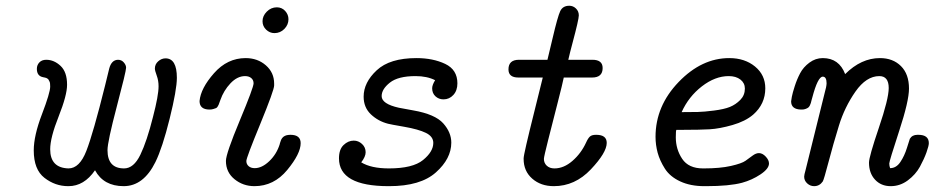

<svg xmlns="http://www.w3.org/2000/svg" viewBox="-20 -636 3218 661"><path d="M96.2 -118.2Q96.2 -168.9 124.5 -242.9Q152.8 -316.9 152.8 -337.9Q152.8 -343.8 152.3 -348.4Q151.9 -353 149.9 -356.4Q147.9 -359.9 147 -361.8Q146 -363.8 143.1 -365.5Q140.1 -367.2 139.2 -367.7Q138.2 -368.2 133.8 -369.1L128.9 -370.1Q106.9 -374 106.9 -398.9Q106.9 -412.1 115.5 -421.1Q124 -430.2 139.2 -430.2Q166 -430.2 188.5 -409.2Q210.9 -388.2 210.9 -344.2Q210.9 -308.1 181.9 -235.1Q152.8 -162.1 152.8 -122.1Q152.8 -58.1 215.8 -56.2Q253.9 -56.2 277.3 -116.5Q300.8 -176.8 341.8 -341.8Q350.6 -379.9 356 -399.9Q363.8 -429.7 386.2 -430.2Q398.4 -430.2 406.2 -421.1Q414.1 -412.1 414.1 -402.8Q414.1 -390.6 382.1 -269.3Q350.1 -147.9 350.1 -119.1Q350.1 -56.2 407.2 -56.2Q440.4 -56.2 463.1 -103Q485.8 -149.9 506.8 -233.9Q525.9 -307.1 525.9 -338.9Q525.9 -358.9 519.5 -376Q513.2 -393.1 513.2 -399.9Q513.2 -415 524.7 -425Q536.1 -435.1 549.8 -435.1Q588.9 -435.1 588.9 -368.2Q588.9 -327.1 564 -227.1Q539.1 -127 515.1 -78.1Q474.1 4.9 405.8 4.9Q336.9 4.9 307.1 -49.8Q269.5 4.9 215.8 4.9Q215.3 4.9 214.8 4.9Q169.9 4.9 133.1 -23.7Q96.2 -52.2 96.2 -118.2Z M667 -288.1Q670.9 -332 716.8 -384Q762.7 -436 825.7 -436Q866.7 -436 895.3 -411.1Q923.8 -386.2 923.8 -348.1V-341.8Q923.8 -325.7 876 -209.2Q828.1 -92.8 828.1 -81.8Q828.1 -70.8 835.9 -64Q843.8 -57.1 856.9 -57.1Q881.8 -57.1 907 -81.1Q932.1 -105 942.9 -139.2Q942.9 -140.1 943.8 -143.1Q944.8 -146 945.3 -147.5Q945.8 -148.9 946.8 -151.9Q947.8 -154.8 948.7 -156.5Q949.7 -158.2 951.4 -160.6Q953.1 -163.1 955.1 -164.6Q957 -166 959.5 -167.5Q961.9 -168.9 964.8 -169.9Q967.8 -170.9 971.9 -171.4Q976.1 -171.9 980 -171.9Q1015.1 -171.9 1015.1 -143.1Q1015.1 -106.9 969 -51Q922.9 4.9 856 4.9Q816.9 4.9 787.4 -19Q757.8 -43 757.8 -82Q757.8 -106.9 805.4 -220.9Q853 -335 853 -349.1Q853 -360.4 845 -367.2Q836.9 -374 823.7 -374Q796.9 -374 773.4 -349.1Q750 -324.2 738.8 -292Q737.8 -290 735.8 -283.9Q733.9 -277.8 732.9 -275.9Q731.9 -273.9 729.5 -269.5Q727.1 -265.1 723.4 -263.7Q719.7 -262.2 713.9 -260.5Q708 -258.8 700.7 -258.8Q667 -259.3 667 -288.1ZM883.8 -563Q883.8 -581.1 898.4 -595.9Q913.1 -610.8 933.1 -610.8Q950.2 -610.8 961.7 -598.4Q973.1 -585.9 973.1 -569.8Q973.1 -550.8 959 -536.4Q944.8 -522 924.8 -522Q908.7 -522 896.2 -533.9Q883.8 -545.9 883.8 -563Z M1147 -90.8Q1147 -121.6 1162.8 -136.7Q1178.7 -151.9 1197.8 -151.9Q1213.9 -151.9 1226.3 -140.4Q1238.8 -128.9 1238.8 -111.8Q1238.8 -96.7 1223.6 -77.1Q1257.8 -56.2 1318.8 -56.2Q1400.9 -56.2 1436.3 -85Q1471.7 -113.8 1471.7 -144Q1471.7 -166 1446.3 -178.5Q1420.9 -190.9 1371.8 -199.5Q1322.8 -208 1315.9 -210Q1281.7 -218.8 1256.8 -242.4Q1231.9 -266.1 1231.9 -303.2Q1231.9 -352.1 1276.9 -394Q1321.8 -436 1413.6 -436Q1470.7 -436 1512.7 -416Q1554.7 -396 1554.7 -349.1Q1554.7 -324.2 1540.8 -309.1Q1526.9 -293.9 1506.8 -293.9Q1490.7 -293.9 1479.2 -304.4Q1467.8 -314.9 1467.8 -332Q1467.8 -343.3 1478 -359.9Q1450.2 -374 1410.6 -374Q1350.6 -374 1322.3 -351.6Q1293.9 -329.1 1293.9 -305.2Q1293.9 -278.3 1353 -265.1Q1358.9 -264.2 1402.8 -255.9Q1478 -242.7 1505.9 -211.4Q1533.7 -180.2 1533.7 -145Q1533.7 -89.8 1480.7 -42.5Q1427.7 4.9 1319.8 4.9Q1318.8 4.9 1317.9 4.9Q1147 4.9 1147 -90.8Z M1730.5 -397Q1730.5 -430.2 1766.6 -430.2H1864.7Q1871.6 -460 1882.8 -505.9Q1899.9 -579.1 1908.7 -597.7Q1917.5 -616.2 1939.9 -616.2Q1953.1 -616.2 1962.9 -606.7Q1972.7 -597.2 1972.7 -583Q1972.7 -576.2 1967.3 -552.5Q1961.9 -528.8 1951.9 -491.5Q1941.9 -454.1 1936.5 -430.2H2019.5Q2054.7 -430.2 2054.7 -401.9Q2054.7 -369.1 2018.6 -369.1Q2018.1 -369.1 2017.6 -369.1H1920.9Q1917 -349.1 1899.4 -280.5Q1881.8 -211.9 1867.2 -154.1Q1852.5 -96.2 1852.5 -88.9Q1852.5 -74.7 1862.5 -65.4Q1872.6 -56.2 1888.7 -56.2Q1920.9 -56.2 1950.7 -82Q1980.5 -107.9 1997.6 -145Q2004.4 -160.2 2011 -166Q2017.6 -171.9 2031.7 -171.9H2032.7Q2068.8 -171.9 2068.8 -144Q2068.8 -110.8 2014.2 -53Q1959.5 4.9 1886.7 4.9Q1841.8 4.9 1812.3 -21Q1782.7 -46.9 1782.7 -88.9Q1782.7 -89.8 1782.7 -90.8Q1782.7 -105 1819.8 -252.9Q1836.9 -322.8 1848.6 -369.1H1764.6Q1730.5 -369.1 1730.5 -397Z M2236.8 -165Q2236.8 -271 2316.2 -353.5Q2395.5 -436 2490.7 -436Q2543.9 -436 2579.3 -407Q2614.7 -377.9 2614.7 -332Q2614.7 -277.8 2572.8 -241.2Q2545.9 -218.3 2501.7 -205.6Q2457.5 -192.9 2423.1 -190.9Q2388.7 -189 2332.5 -189H2308.6Q2306.6 -187 2306.6 -163.1Q2306.6 -122.1 2328.6 -89.1Q2350.6 -56.2 2400.4 -56.2H2402.8Q2459 -56.2 2496.3 -64.7Q2533.7 -73.2 2546.6 -82.5Q2559.6 -91.8 2571 -100.3Q2582.5 -108.9 2592.8 -108.9Q2605 -108.9 2616.2 -96.9Q2627.4 -85 2627.4 -73.2Q2627.4 -55.2 2598.1 -35.6Q2568.8 -16.1 2534.7 -6.8Q2490.7 4.9 2411.1 4.9Q2408.2 4.9 2404.8 4.9Q2356.9 4.9 2321.8 -11.5Q2286.6 -27.8 2269 -55.4Q2251.5 -83 2244.1 -110.1Q2236.8 -137.2 2236.8 -165ZM2326.7 -250Q2360.8 -250 2382.3 -250.5Q2403.8 -251 2438.2 -255.4Q2472.7 -259.8 2492.7 -267.8Q2512.7 -275.9 2528.6 -292Q2544.4 -308.1 2544.4 -331.1Q2544.4 -350.1 2529.1 -362.1Q2513.7 -374 2488.8 -374Q2441.9 -374 2396.2 -338.6Q2350.6 -303.2 2326.7 -250Z M2703.6 -287.1Q2703.6 -290 2706.1 -303Q2708.5 -315.9 2716.1 -339.4Q2723.6 -362.8 2734.6 -383.8Q2745.6 -404.8 2766.6 -420.4Q2787.6 -436 2812.5 -436Q2868.7 -436 2889.6 -380.9Q2944.8 -436 3009.3 -436Q3054.2 -436 3081.8 -408.4Q3109.4 -380.9 3109.4 -331.1Q3109.4 -288.1 3075.4 -184.6Q3041.5 -81.1 3041.5 -73.2Q3041.5 -64.5 3044.4 -57.1Q3065.4 -57.1 3079.6 -78.1Q3093.8 -99.1 3102.5 -127.4Q3111.3 -155.8 3112.3 -158.2Q3120.6 -171.9 3138.2 -171.9Q3138.7 -171.9 3139.6 -171.9H3141.6Q3177.7 -171.9 3177.7 -143.1Q3177.7 -134.3 3169.7 -111.6Q3161.6 -88.9 3147 -62Q3132.3 -35.2 3105.5 -15.1Q3078.6 4.9 3046.4 4.9Q3013.2 4.9 2992.4 -17.6Q2971.7 -40 2971.7 -76.2Q2971.7 -96.2 3005.6 -196Q3039.6 -295.9 3039.6 -333Q3039.6 -374 3007.3 -374Q2962.4 -374 2925 -320.6Q2887.7 -267.1 2868.2 -203.6Q2848.6 -140.1 2832.5 -78.6Q2816.4 -17.1 2812.5 -11.2Q2801.3 4.9 2782.7 4.9Q2769.5 4.9 2759 -4.6Q2748.5 -14.2 2748.5 -27.8Q2748.5 -33.7 2753.4 -50.8L2819.3 -316.9Q2825.2 -336.9 2825.7 -349.1Q2825.7 -372.1 2812.5 -372.1Q2795.4 -372.1 2776.4 -299.8Q2775.4 -296.9 2773.9 -291Q2772.5 -285.2 2771.5 -281.5Q2770.5 -277.8 2768.1 -272.9Q2765.6 -268.1 2762.5 -265.6Q2759.3 -263.2 2753.4 -261Q2747.6 -258.8 2740.7 -258.8H2738.3Q2703.6 -259.3 2703.6 -287.1Z"/></svg>

Font: CMU Typewriter Text
Style: Italic
Weight: 500
Italic angle: -14.04°
Version: Version 0.7.0